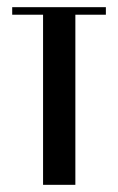

<svg xmlns="http://www.w3.org/2000/svg" viewBox="-20 -515 329 535"><path d="M275 -474H190V0H100V-474H14V-495H275Z"/></svg>

Font: Moniqa Narrow Heading
Style: Bold
Weight: 700
Width: 4
Designer: Rajesh Rajput
Foundry: Rajesh Rajput
Version: Version 1.000